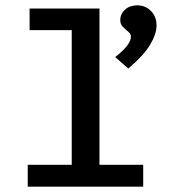

<svg xmlns="http://www.w3.org/2000/svg" viewBox="-20 -700 640 720"><path d="M84 0V-82H249V-587H91V-668H353V-82H517V0ZM461 -443 412 -486Q471 -532 471 -563Q471 -573 461 -581Q451 -589 441 -599Q431 -609 431 -624Q431 -648 449 -664Q467 -680 495 -680Q525 -680 546 -659Q567 -638 567 -605Q567 -572 542.5 -531.5Q518 -491 461 -443Z"/></svg>

Font: Inconsolata Expanded SemiBold
Style: Regular
Weight: 600
Width: 7
Monospace: yes
Designer: Raph Levien, Cyreal, Brenton Simpson
Foundry: Raph Levien, Cyreal, Google
Version: Version 3.001; ttfautohint (v1.8.2.53-6de2)